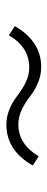

<svg xmlns="http://www.w3.org/2000/svg" viewBox="210 -684 151 612"><g transform="rotate(-90 286.0 -378.5)"><path d="M64 -350.1Q111.8 -434.1 193.8 -434.1Q216.8 -434.1 237.5 -426.5Q258.3 -418.9 273.7 -408.2Q289.1 -397.5 304 -387Q318.8 -376.5 337.4 -368.9Q356 -361.3 376.5 -361.3Q441.4 -361.3 479 -426.3L508.3 -407.2Q459.5 -323.2 377.9 -323.2Q350.1 -323.2 324.7 -334.7Q299.3 -346.2 283 -359.6Q266.6 -373 243.2 -384.5Q219.7 -396 194.8 -396Q131.8 -396 93.3 -331.1Z"/></g></svg>

Font: Spartan MB Light
Style: Regular
Weight: 300
Designer: Matt Bailey, Mirko Velimirovic
Foundry: Matt Bailey
Version: Version 1.005